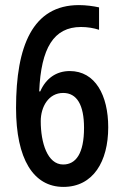

<svg xmlns="http://www.w3.org/2000/svg" viewBox="-20 -815 481 754"><path d="M43 -391C43 -191 111 -81 229 -81C346 -81 405 -181 405 -315C405 -441 354 -536 254 -536C201 -536 160 -507 138 -456H134C141 -626 191 -709 298 -709C323 -709 348 -705 369 -698V-786C347 -791 317 -795 290 -795C108 -795 43 -634 43 -391ZM228 -169C166 -169 140 -255 140 -339C140 -396 171 -450 228 -450C282 -450 310 -403 310 -313C310 -212 278 -169 228 -169Z"/></svg>

Font: Noto Sans Kannada UI ExtraCondensed Medium
Style: Regular
Weight: 500
Width: 2
Designer: Jelle Bosma - Monotype Design Team
Foundry: Monotype Imaging Inc.
Version: Version 2.005